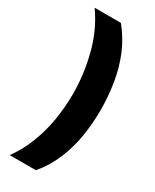

<svg xmlns="http://www.w3.org/2000/svg" viewBox="-226 -791 812 1007"><g transform="rotate(30 179.5 -288.0)"><path d="M322.8 -284.2Q322.8 -206.1 310.1 -124.5Q296.9 -44.9 266.4 27.6Q235.8 100.1 186 158.2H27.8Q72.3 97.2 100.6 23.9Q129.4 -49.8 142.1 -128.9Q154.8 -208 154.8 -285.2Q154.8 -403.8 124.3 -522Q93.8 -640.1 26.9 -733.9H186Q235.8 -673.3 266.6 -600.1Q296.9 -526.4 309.8 -446.3Q322.8 -366.2 322.8 -284.2Z"/></g></svg>

Font: Nokora Black
Style: Regular
Weight: 900
Designer: Danh Hong
Version: Version 8.000; ttfautohint (v1.8.3)